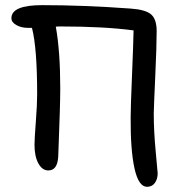

<svg xmlns="http://www.w3.org/2000/svg" viewBox="-20 -699 703 739"><path d="M166 -43Q142.6 -43 127.7 -70.1Q112.8 -97.2 112.8 -142.1Q112.8 -164.6 117.9 -230.2Q123 -295.9 123 -335.9Q123 -514.6 103 -591.8H86.9Q62 -591.8 43 -602.5Q23.9 -613.3 23.9 -628.9Q23.9 -679.2 142.1 -679.2Q303.2 -679.2 482.9 -666Q539.6 -662.1 561.3 -643.8Q583 -625.5 583 -579.1Q583 -522 577.6 -406Q572.3 -290 571.8 -262.2Q571.8 -194.8 579.3 -115.7Q586.9 -36.6 586.9 -32.2Q586.9 -10.3 576.2 4.9Q565.4 20 545.9 20Q513.2 20 497.6 -51.3Q481.9 -122.6 482.9 -249Q482.9 -283.7 488 -407Q493.2 -530.3 494.1 -582Q379.9 -597.2 210.9 -597.2Q199.7 -597.2 194.8 -596.2Q211.9 -501.5 211.9 -358.9Q211.9 -324.7 210.2 -268.8Q208.5 -212.9 206.3 -156.5Q204.1 -100.1 204.1 -96.2Q201.2 -43 166 -43Z"/></svg>

Font: Shantell Sans Irregular
Style: Regular
Weight: 400
Designer: Stephen Nixon, Anya Danilova, Shantell Martin
Foundry: Arrow Type
Version: Version 1.006;[9816181b4]